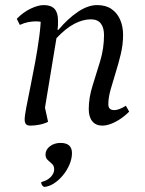

<svg xmlns="http://www.w3.org/2000/svg" viewBox="-20 -482 572 755"><path d="M100 12Q87 12 82 6Q77 0 77 -12Q77 -26 83.5 -60Q90 -94 99.5 -140.5Q109 -187 118.5 -238.5Q128 -290 134.5 -339Q141 -388 141 -426L153 -392Q152 -394 142 -396Q132 -398 121 -398Q107 -398 91 -395Q75 -392 58 -384L46 -408Q71 -434 100.5 -448Q130 -462 152 -462Q181 -462 194.5 -447Q208 -432 208 -403Q208 -395 208 -385.5Q208 -376 206 -365H210Q247 -409 286.5 -435.5Q326 -462 362 -462Q396 -462 418.5 -446.5Q441 -431 452.5 -404.5Q464 -378 464 -345Q464 -307 455 -269.5Q446 -232 435 -197Q424 -162 415 -130Q406 -98 406 -72Q406 -49 429 -49Q439 -49 450.5 -53.5Q462 -58 475 -66L488 -43Q471 -26 452 -13.5Q433 -1 415 5.5Q397 12 382 12Q357 12 343 -5Q329 -22 329 -53Q329 -98 344 -145Q359 -192 374 -242Q389 -292 389 -344Q389 -373 376.5 -389.5Q364 -406 337 -406Q306 -406 272.5 -388.5Q239 -371 202 -332L152 -29L150 -90L169 -3Q153 5 134 8.5Q115 12 100 12ZM153 253Q148 250 145 245.5Q142 241 142 234Q166 228 179.5 214Q193 200 193 184Q193 170 184.5 162.5Q176 155 167.5 147Q159 139 159 126Q159 106 176.5 93Q194 80 218 80Q263 80 263 120Q263 142 253 165.5Q243 189 226.5 208.5Q210 228 191 240Q172 252 153 253Z"/></svg>

Font: Petrona
Style: Italic
Weight: 400
Italic angle: -9°
Designer: Ringo R. Seeber
Foundry: Ringo R. Seeber
Version: Version 2.001; ttfautohint (v1.8.3)